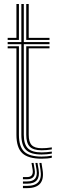

<svg xmlns="http://www.w3.org/2000/svg" viewBox="-20 -790 299 964"><path d="M188.8 -14.2Q134.5 -14.2 110.9 -37.1Q87.2 -60 87.2 -113V-568.2H18.5V-578.8H87.2V-770H99.5V-578.8H228.5V-568.2H99.5V-113Q99.5 -65.8 120.2 -45.2Q141 -24.8 188.8 -24.8Q200.8 -24.8 213.6 -25.9Q226.5 -27 240.2 -29V-18.8Q228.5 -16.5 215.4 -15.4Q202.2 -14.2 188.8 -14.2ZM188.8 6.8Q121.2 6.8 91.9 -21Q62.5 -48.8 62.5 -113V-547.2H18.5V-557.8H75V-113Q75 -54.2 101.4 -29Q127.8 -3.8 188.8 -3.8Q202.5 -3.8 215.6 -5Q228.8 -6.2 240.2 -8.5V2Q219.8 6.8 188.8 6.8ZM188.8 -35.5Q147.5 -35.5 129.6 -53.5Q111.8 -71.5 111.8 -113V-557.8H228.5V-547.2H124.2V-113Q124.2 -77 139.2 -61.4Q154.2 -45.8 188.8 -45.8Q199 -45.8 212.2 -46.6Q225.5 -47.5 240.2 -50V-39.8Q227.2 -37.8 214.2 -36.6Q201.2 -35.5 188.8 -35.5ZM18.5 -589.5V-600H62.5V-770H75V-589.5ZM111.8 -589.5V-770H124.2V-600H228.5V-589.5ZM177.8 28H188.2L193.8 63Q201 108.8 181.6 131.6Q162.2 154.5 116.2 154.5H95.2V143.2H116.2Q156.5 143.2 173.1 123.4Q189.8 103.5 183.2 63ZM138.2 28H148.5L154 61.2Q158.2 84.8 148.5 97.4Q138.8 110 116.2 110H95.2V99H116.2Q133 99 139.9 89.4Q146.8 79.8 143.8 61.2ZM157.8 28H168.2L174 62.2Q179.5 96.8 165.1 114.5Q150.8 132.2 116.2 132.2H95.2V121H116.2Q145 121 156.6 106.5Q168.2 92 163.5 62.2Z"/></svg>

Font: Big Shoulders Inline Text Thin Light
Style: Regular
Weight: 300
Version: Version 2.002